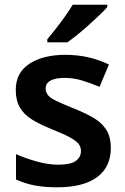

<svg xmlns="http://www.w3.org/2000/svg" viewBox="-20 -786 531 816"><path d="M451 -157Q451 -76 392.5 -33Q334 10 224 10Q167 10 126.5 2Q86 -6 48 -23V-131Q88 -113 137 -99.5Q186 -86 228 -86Q280 -86 302 -102Q324 -118 324 -144Q324 -160 315.5 -172.5Q307 -185 281 -200Q255 -215 202 -236Q150 -257 116 -278Q82 -299 64.5 -329Q47 -359 47 -404Q47 -477 105 -515Q163 -553 258 -553Q308 -553 353 -543Q398 -533 443 -512L403 -417Q365 -433 328.5 -444Q292 -455 255 -455Q215 -455 194.5 -443.5Q174 -432 174 -410Q174 -394 184 -381.5Q194 -369 220.5 -356.5Q247 -344 296 -324Q344 -305 378.5 -284.5Q413 -264 432 -234Q451 -204 451 -157ZM436 -756Q424 -742 403 -722Q382 -702 357.5 -680Q333 -658 309 -638.5Q285 -619 266 -606H181V-619Q197 -638 217 -663.5Q237 -689 256.5 -716.5Q276 -744 289 -766H436Z"/></svg>

Font: Noto Sans Nag Mundari SemiBold
Style: Regular
Weight: 600
Version: Version 1.000